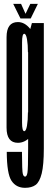

<svg xmlns="http://www.w3.org/2000/svg" viewBox="-20 -716 252 966"><path d="M106 229Q139 229 159 214.5Q179 200 189.8 157Q200.5 114 200.5 31V-600H140.5L121.5 -530V31Q121.5 134 118 153.2Q114.5 172.5 106.5 172.5Q99.5 172.5 96 162.5Q92.5 152.5 91.8 125.2Q91 98 90.5 48H14Q14.5 158.5 38 193.8Q61.5 229 106 229ZM70 2.5Q104 2.5 131.8 -26.5Q159.5 -55.5 159.5 -115L120.5 -151Q120.5 -111 115.8 -83.5Q111 -56 102 -56Q91 -56 91 -98.8Q91 -141.5 91 -301Q91 -460 91 -503Q91 -546 102 -546Q111 -546 115.8 -519Q120.5 -492 120.5 -453L158 -482.5Q158 -538.5 131 -571.8Q104 -605 70 -605Q13 -605 13 -528.8Q13 -452.5 13 -301Q13 -150 13 -73.8Q13 2.5 70 2.5ZM83 -623H134.5L170.5 -696.5H132.5L108.5 -646.5L86 -696.5H46.5Z"/></svg>

Font: Anybody UltraCondensed
Style: Regular
Weight: 400
Width: 1
Version: Version 1.113;gftools[0.9.25]